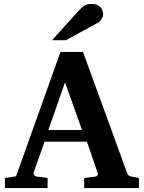

<svg xmlns="http://www.w3.org/2000/svg" viewBox="-20 -949 726 969"><path d="M308.1 -533.2 224.1 -293H394ZM404.8 0V-50.8L463.9 -58.1Q468.8 -59.1 472.2 -64.5Q475.6 -69.8 473.1 -75.2L418.9 -233.9H205.1L149.9 -79.1Q147 -71.3 152.8 -64.9Q158.7 -58.6 164.1 -58.1L220.2 -50.8V0H4.9V-50.8L61 -59.1L285.2 -687H398.9L621.1 -77.1Q625 -67.9 628.7 -64.2Q632.3 -60.5 643.1 -58.1L681.2 -50.8V0ZM500.5 -876.5Q500.5 -871.6 498.3 -865.5Q496.1 -859.4 492.7 -853.5Q489.3 -847.7 484.4 -842.5Q479.5 -837.4 474.6 -834.5L312.5 -746.1H242.7L379.4 -897.5Q388.2 -906.7 395.3 -912.8Q402.3 -918.9 409.4 -922.6Q416.5 -926.3 424.3 -927.7Q432.1 -929.2 442.4 -929.2Q458.5 -929.2 469.5 -924.3Q480.5 -919.4 487.5 -911.9Q494.6 -904.3 497.6 -894.8Q500.5 -885.3 500.5 -876.5Z"/></svg>

Font: Charis SIL APac
Style: Bold
Weight: 700
Foundry: SIL International
Version: Version 5.000